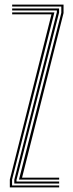

<svg xmlns="http://www.w3.org/2000/svg" viewBox="-20 -820 321 840"><path d="M63 -34.2 248.2 -764V-791.5H33.2V-800H258V-763L76.5 -42.8H238.8V-34.2ZM23 0V-34.2L205.2 -757.2H33.2V-765.8H218L32.8 -34V-8.5H238.8V0ZM42.5 -17V-33.5L228.8 -767V-774.2H33.2V-783H238.5V-765.2L52.2 -33V-25.8H238.8V-17Z"/></svg>

Font: Big Shoulders Inline Text ExtraLight
Style: Regular
Weight: 250
Version: Version 2.002